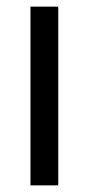

<svg xmlns="http://www.w3.org/2000/svg" viewBox="-20 -560 268 580"><path d="M72 -540H156V0H72Z"/></svg>

Font: Encode Sans Narrow
Style: Regular
Weight: 400
Designer: Pablo Impallari, Andres Torresi
Foundry: Pablo Impallari, Andres Torresi
Version: Version 1.000; ttfautohint (v1.00) -l 8 -r 50 -G 200 -x 14 -